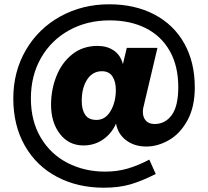

<svg xmlns="http://www.w3.org/2000/svg" viewBox="-20 -703 971 895"><path d="M714 -480 648 -201Q646 -194 646 -181Q646 -156 660 -140.5Q674 -125 701 -125Q750 -125 780.5 -166.5Q811 -208 811 -297Q811 -396 771 -466Q731 -536 659 -572Q587 -608 491 -608Q386 -608 302.5 -562Q219 -516 171.5 -433.5Q124 -351 124 -244Q124 -139 170 -61.5Q216 16 295 56.5Q374 97 470 97Q527 97 576 82.5Q625 68 676 41L706 108Q641 141 587.5 156.5Q534 172 464 172Q342 172 246 121.5Q150 71 96 -23.5Q42 -118 42 -244Q42 -369 100.5 -469.5Q159 -570 261.5 -626.5Q364 -683 489 -683Q609 -683 699.5 -635.5Q790 -588 839 -500.5Q888 -413 888 -296Q888 -204 853.5 -141.5Q819 -79 767 -49.5Q715 -20 662 -20Q606 -20 567.5 -49.5Q529 -79 521 -127Q500 -80 460 -52.5Q420 -25 369 -25Q301 -25 259.5 -78.5Q218 -132 218 -215Q218 -285 243 -348Q268 -411 317 -450Q366 -489 435 -489Q479 -489 510.5 -467.5Q542 -446 553 -404L571 -480ZM520 -284Q520 -323 504 -347Q488 -371 455 -371Q412 -371 386.5 -332.5Q361 -294 361 -232Q361 -192 377 -168Q393 -144 430 -144Q471 -144 495.5 -185.5Q520 -227 520 -284Z"/></svg>

Font: CBA Beacon Sans Extra Bold
Style: Regular
Weight: 800
Designer: Wei Huang
Foundry: Wei Huang
Version: Version 1.002